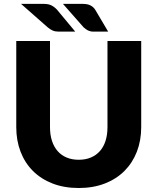

<svg xmlns="http://www.w3.org/2000/svg" viewBox="-20 -934 789 962"><path d="M374.5 -133.5Q408.5 -133.5 435.2 -144.8Q462 -156 480.5 -177Q499 -198 508.8 -228.2Q518.5 -258.5 518.5 -297V-728.5H687.5V-297Q687.5 -230 665.8 -174Q644 -118 603.5 -77.5Q563 -37 505 -14.5Q447 8 374.5 8Q301.5 8 243.5 -14.5Q185.5 -37 145 -77.5Q104.5 -118 83 -174Q61.5 -230 61.5 -297V-728.5H230.5V-297.5Q230.5 -259 240.2 -228.8Q250 -198.5 268.5 -177.2Q287 -156 313.8 -144.8Q340.5 -133.5 374.5 -133.5ZM395.5 -914.5Q419 -914.5 434 -906.5Q449 -898.5 457.5 -884.5L522 -775.5H449Q440.5 -775.5 433.8 -777Q427 -778.5 421.2 -781.2Q415.5 -784 410.2 -788Q405 -792 399 -797L295.5 -914.5ZM200.5 -914.5Q224 -914.5 239.5 -906Q255 -897.5 266.5 -884.5L357 -775.5H274Q256.5 -775.5 244 -781Q231.5 -786.5 219 -797L85.5 -914.5Z"/></svg>

Font: Lato ExtraBold
Style: Regular
Weight: 800
Designer: Lukasz Dziedzic with Adam Twardoch and Botio Nikoltchev
Foundry: tyPoland Lukasz Dziedzic
Version: Version 2.015; 2015-08-06; http://www.latofonts.com/